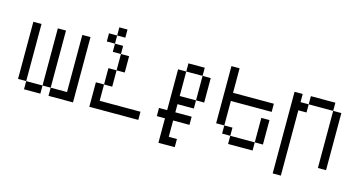

<svg xmlns="http://www.w3.org/2000/svg" viewBox="-79 -960 2658 1420"><g transform="rotate(15 1250.0 -250.0)"><path d="M125 -62.5V0H250V-62.5ZM125 -62.5V-500H62.5V-62.5ZM250 -62.5H312.5V0H500Q500 0 500 -500H437.5V-62.5H312.5V-500H250Z M1000 0V-62.5H687.5Q687.5 -62.5 687.5 -187.5H625V0ZM750 -562.5V-625H687.5V-562.5H625V-500H687.5V-437.5H750Q750 -437.5 750 -312.5H687.5Q687.5 -312.5 687.5 -187.5H750Q750 -187.5 750 -312.5H812.5Q812.5 -312.5 812.5 -437.5H750V-500H687.5V-562.5Z M1312.5 125V62.5H1250Q1250 62.5 1250 -62.5H1375V-125H1250V-187.5H1375V-250H1250V-437.5H1187.5V-125H1125V-62.5H1187.5V125ZM1375 -250H1437.5V-437.5H1375ZM1250 -437.5H1375V-500H1250Z M1937.5 -312.5V-375H1625V-562.5H1562.5V-125H1625V-62.5H1687.5V0H1875V-62.5H1687.5V-125H1625V-312.5ZM1875 -62.5H1937.5V-250H1875Z M2062.5 -500Q2062.5 -500 2062.5 125H2125Q2125 125 2125 -375H2187.5V-437.5H2125V-500ZM2375 -437.5V0H2437.5V-437.5ZM2187.5 -437.5H2375V-500H2187.5Z"/></g></svg>

Font: Unifont
Style: Regular
Weight: 500
Version: Version 15.1.04